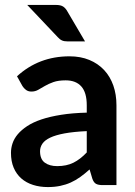

<svg xmlns="http://www.w3.org/2000/svg" viewBox="-20 -751 548 779"><path d="M332 -219Q278.5 -216.5 242 -209.8Q205.5 -203 183.5 -192.5Q161.5 -182 152 -168Q142.5 -154 142.5 -137.5Q142.5 -105 161.8 -91Q181 -77 212 -77Q250 -77 277.8 -90.8Q305.5 -104.5 332 -132.5ZM49 -441.5Q137.5 -522.5 262 -522.5Q307 -522.5 342.5 -507.8Q378 -493 402.5 -466.8Q427 -440.5 439.8 -404Q452.5 -367.5 452.5 -324V0H396.5Q379 0 369.5 -5.2Q360 -10.5 354.5 -26.5L343.5 -63.5Q324 -46 305.5 -32.8Q287 -19.5 267 -10.5Q247 -1.5 224.2 3.2Q201.5 8 174 8Q141.5 8 114 -0.8Q86.5 -9.5 66.5 -27Q46.5 -44.5 35.5 -70.5Q24.5 -96.5 24.5 -131Q24.5 -150.5 31 -169.8Q37.5 -189 52.2 -206.5Q67 -224 90.5 -239.5Q114 -255 148.2 -266.5Q182.5 -278 228 -285.2Q273.5 -292.5 332 -294V-324Q332 -375.5 310 -400.2Q288 -425 246.5 -425Q216.5 -425 196.8 -418Q177 -411 162 -402.2Q147 -393.5 134.8 -386.5Q122.5 -379.5 107.5 -379.5Q94.5 -379.5 85.5 -386.2Q76.5 -393 71 -402ZM206 -731Q226.5 -731 236.5 -724.2Q246.5 -717.5 253.5 -704.5L325 -583H254.5Q240.5 -583 231.8 -586.8Q223 -590.5 214 -600.5L90.5 -731Z"/></svg>

Font: LatoLatin
Style: Bold
Weight: 700
Designer: Lukasz Dziedzic with Adam Twardoch and Botio Nikoltchev
Foundry: tyPoland Lukasz Dziedzic
Version: Version 2.015; 2015-08-06; http://www.latofonts.com/